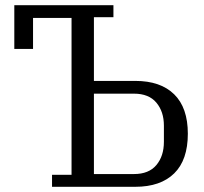

<svg xmlns="http://www.w3.org/2000/svg" viewBox="-20 -718 786 738"><path d="M180 -46H255V-649H107V-530H35V-698H416V-652H341V-407H500Q597 -407 649.5 -355.5Q702 -304 702 -204Q702 -103 649.5 -51.5Q597 0 500 0H180ZM495 -49Q552 -49 581 -83.5Q610 -118 610 -173V-235Q610 -289 581 -323.5Q552 -358 495 -358H341V-49Z"/></svg>

Font: IBM Plex Serif
Style: Regular
Weight: 400
Designer: Mike Abbink, Paul van der Laan, Pieter van Rosmalen
Foundry: Bold Monday
Version: Version 3.001